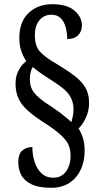

<svg xmlns="http://www.w3.org/2000/svg" viewBox="-20 -780 479 914"><path d="M224 114Q164 114 129.5 97Q95 80 81 52.5Q67 25 67 -7Q67 -47 86 -63.5Q105 -80 134 -80Q134 -42 145 -8.5Q156 25 178 45.5Q200 66 234 66Q273 66 294.5 36Q316 6 316 -39Q316 -66 307 -88.5Q298 -111 269.5 -137.5Q241 -164 184 -200Q136 -231 107.5 -258Q79 -285 66.5 -314.5Q54 -344 54 -382Q54 -418 68.5 -445Q83 -472 105 -489Q91 -510 81.5 -536.5Q72 -563 72 -600Q72 -676 116 -718Q160 -760 229 -760Q299 -760 334.5 -729.5Q370 -699 370 -659Q370 -631 352 -612.5Q334 -594 300 -594Q300 -622 293 -649Q286 -676 269.5 -693Q253 -710 225 -710Q190 -710 168 -684Q146 -658 146 -612Q146 -561 170 -534.5Q194 -508 241 -481Q298 -447 334 -419.5Q370 -392 387 -362Q404 -332 404 -291Q404 -252 389 -220Q374 -188 354 -168Q367 -148 375 -122.5Q383 -97 383 -62Q383 -13 364.5 27Q346 67 310.5 90.5Q275 114 224 114ZM320 -199Q323 -209 326.5 -226Q330 -243 330 -262Q330 -296 311 -326Q292 -356 231 -394Q204 -411 180 -427.5Q156 -444 136 -461Q130 -452 126 -437Q122 -422 122 -402Q122 -375 132.5 -354.5Q143 -334 168 -313Q193 -292 237 -264Q268 -243 288 -226Q308 -209 320 -199Z"/></svg>

Font: Noto Serif Ethiopic ExtraCondensed SemiBold
Style: Regular
Weight: 600
Width: 2
Designer: Monotype Design Team
Foundry: Monotype Imaging Inc.
Version: Version 2.102; ttfautohint (v1.8.4.7-5d5b)